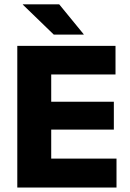

<svg xmlns="http://www.w3.org/2000/svg" viewBox="-20 -846 586 866"><path d="M58 0V-639H211V0ZM103.5 0V-130.5H505.5V0ZM147.5 -261.5V-387H493.5V-261.5ZM103 -510V-639H501V-510ZM247 -826.5 357.5 -691.5V-690H222.5L83 -825V-826.5Z"/></svg>

Font: Anek Bangla
Style: Bold
Weight: 700
Designer: Sulekha Rajkumar (Bangla), Yesha Goshar (Latin)
Foundry: Ek Type
Version: Version 1.003